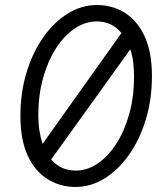

<svg xmlns="http://www.w3.org/2000/svg" viewBox="-20 -731 640 762"><path d="M280 11Q218 11 168 -20.5Q118 -52 89.5 -114.5Q61 -177 61 -270Q61 -364 85.5 -444Q110 -524 152.5 -584Q195 -644 249.5 -677.5Q304 -711 364 -711Q427 -711 476.5 -679.5Q526 -648 554.5 -585.5Q583 -523 583 -430Q583 -336 558.5 -256Q534 -176 491.5 -116Q449 -56 394.5 -22.5Q340 11 280 11ZM280 -54Q327 -54 368.5 -82.5Q410 -111 442.5 -162Q475 -213 493.5 -280.5Q512 -348 512 -426Q512 -458 508.5 -485.5Q505 -513 497 -535L183 -98Q221 -54 280 -54ZM149 -160 462 -600Q424 -646 364 -646Q318 -646 276 -617.5Q234 -589 201.5 -538Q169 -487 150.5 -419.5Q132 -352 132 -274Q132 -241 136.5 -212.5Q141 -184 149 -160Z"/></svg>

Font: Red Hat Mono
Style: Italic
Weight: 300
Italic angle: -12°
Monospace: yes
Designer: Pentagram, MCKL
Foundry: Pentagram, MCKL
Version: Version 1.023